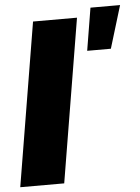

<svg xmlns="http://www.w3.org/2000/svg" viewBox="-54 -810 621 852"><g transform="rotate(-5 256.5 -383.5)"><path d="M317.9 -727.5 197.3 0H1.5L122.1 -727.5ZM350.1 -577.1 381.3 -766.6H513.2L455.6 -577.1Z"/></g></svg>

Font: Inter 24pt Black
Style: Italic
Weight: 900
Italic angle: -9.3988°
Designer: Rasmus Andersson
Foundry: rsms
Version: Version 4.001;git-66647c0bb